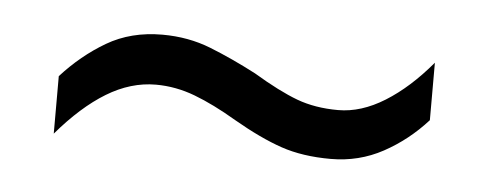

<svg xmlns="http://www.w3.org/2000/svg" viewBox="-25 -446 465 183"><g transform="rotate(5 207.0 -354.0)"><path d="M201 -331Q179 -344 160.5 -351Q142 -358 123 -358Q99 -358 76 -344Q53 -330 30 -303V-358Q49 -379 72 -392.5Q95 -406 125 -406Q150 -406 171.5 -397.5Q193 -389 216 -377Q241 -362 258.5 -355.5Q276 -349 298 -349Q320 -349 342.5 -363Q365 -377 386 -402V-347Q368 -327 345 -314.5Q322 -302 295 -302Q268 -302 247.5 -309Q227 -316 201 -331Z"/></g></svg>

Font: Noto Sans Tamil ExtraCondensed Light
Style: Regular
Weight: 300
Width: 2
Designer: Jelle Bosma - Monotype Design Team
Foundry: Monotype Imaging Inc.
Version: Version 2.004; ttfautohint (v1.8.4.7-5d5b)